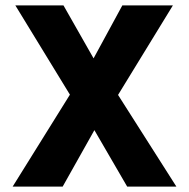

<svg xmlns="http://www.w3.org/2000/svg" viewBox="-20 -694 703 714"><path d="M213 0H27L240 -342L37 -674H216L328 -477L435 -674H623L419 -341L636 0H453L331 -210Z"/></svg>

Font: Hind Kochi
Style: Bold
Weight: 700
Designer: Dhruvi Tolia
Foundry: Indian Type Foundry
Version: Version 0.702;PS 1.0;hotconv 1.0.81;makeotf.lib2.5.63406